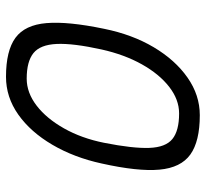

<svg xmlns="http://www.w3.org/2000/svg" viewBox="-43 -629 686 640"><g transform="rotate(90 300.0 -309.0)"><path d="M236 14Q149 14 106 -17.5Q63 -49 57 -121Q51 -193 76 -313Q95 -407 137.5 -478.5Q180 -550 238.5 -591Q297 -632 364 -632Q451 -632 495 -600.5Q539 -569 545.5 -497.5Q552 -426 525 -305Q505 -213 462.5 -140.5Q420 -68 362 -27Q304 14 236 14ZM242 -55Q289 -55 332 -88Q375 -121 408 -179.5Q441 -238 456 -313Q475 -409 473 -463.5Q471 -518 443.5 -540.5Q416 -563 358 -563Q312 -563 269.5 -530Q227 -497 194.5 -439Q162 -381 145 -305Q124 -210 126.5 -155Q129 -100 157 -77.5Q185 -55 242 -55Z"/></g></svg>

Font: Victor Mono
Style: Italic
Weight: 400
Italic angle: -12°
Monospace: yes
Designer: Rune Bjørnerås
Version: Version 1.561;gftools[0.9.30]